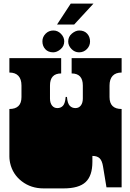

<svg xmlns="http://www.w3.org/2000/svg" viewBox="-20 -1038 723 1064"><path d="M36 -135Q35 -140 34 -146Q33 -152 32.5 -158.5Q32 -165 32 -171V-172Q32 -185 32 -191Q32 -197 32 -209V-260Q32 -269 32 -273.5Q32 -278 32 -282.5Q32 -287 32 -296V-297Q32 -310 32 -316Q32 -322 32 -334V-434Q99 -434 99 -500V-564Q99 -599 82 -617.5Q65 -636 32 -636V-716H319V-631Q257 -631 257 -564V-492Q257 -468 268 -453.5Q279 -439 298 -439Q317 -439 329 -452Q341 -465 344 -501H351Q354 -465 366.5 -452Q379 -439 398 -439Q417 -439 428 -453.5Q439 -468 439 -492V-564Q439 -631 377 -631V-716H654V-636Q621 -636 604 -617.5Q587 -599 587 -564V-500Q587 -434 654 -434V-334Q654 -321 654 -315Q654 -309 654 -297V-296Q654 -287 654 -282.5Q654 -278 654 -273.5Q654 -269 654 -260V0H570L551 -115Q546 -147 532.5 -160.5Q519 -174 492 -174V-141Q492 -64 454.5 -29Q417 6 333 6H221Q152 6 101 -33Q50 -72 36 -135ZM358 -808Q358 -835 378.5 -852Q399 -869 419 -869Q447 -869 463 -851.5Q479 -834 479 -808Q479 -784 461.5 -766Q444 -748 418 -748Q394 -748 376 -766.5Q358 -785 358 -808ZM215 -809Q215 -833 232.5 -851Q250 -869 276 -869Q300 -869 318 -850.5Q336 -832 336 -809Q336 -782 315.5 -765Q295 -748 275 -748Q247 -748 231 -765.5Q215 -783 215 -809ZM372 -1018H498L391 -902H296Z"/></svg>

Font: Danfo
Style: Regular
Weight: 400
Version: Version 1.000;Glyphs 3.2 (3236)